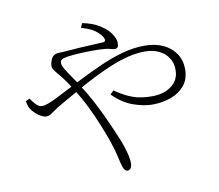

<svg xmlns="http://www.w3.org/2000/svg" viewBox="-87 -876 1174 1028"><g transform="rotate(-10 500.0 -362.0)"><path d="M525 48Q518 48 511.5 41.5Q505 35 500 18Q496 7 487.5 -32Q479 -71 462 -121Q447 -164 426 -216Q405 -268 378 -323Q351 -378 318 -429Q294 -468 278 -489.5Q262 -511 248 -527Q236 -541 226 -556Q216 -571 226 -600Q231 -616 239 -624Q247 -632 256.5 -634.5Q266 -637 277 -637Q288 -637 298 -638Q345 -642 388 -644.5Q431 -647 464.5 -648.5Q498 -650 514 -651Q535 -653 524 -675Q514 -694 488.5 -714Q463 -734 412 -748L423 -772Q476 -761 508.5 -741.5Q541 -722 560 -702Q574 -686 583 -668Q592 -650 592 -633Q592 -618 587 -611.5Q582 -605 571 -605Q559 -605 547 -609.5Q535 -614 513 -615Q492 -617 456.5 -617Q421 -617 383 -615Q345 -613 316 -609Q292 -605 283 -599.5Q274 -594 274 -580Q274 -568 288 -544.5Q302 -521 320.5 -495Q339 -469 352 -448Q389 -391 418.5 -334Q448 -277 472.5 -222Q497 -167 518 -116Q531 -84 540.5 -48Q550 -12 550 10Q550 26 544 37Q538 48 525 48ZM718 -277Q672 -277 615 -297Q558 -317 506 -369L525 -388Q578 -351 622 -336Q666 -321 723 -321Q789 -321 830.5 -352.5Q872 -384 872 -439Q872 -477 853.5 -505Q835 -533 802 -548.5Q769 -564 727 -564Q684 -564 638 -553Q592 -542 544 -522.5Q496 -503 446 -478Q396 -453 344.5 -423.5Q293 -394 240 -364Q213 -349 197.5 -337.5Q182 -326 171.5 -319.5Q161 -313 147 -313Q136 -313 120 -321.5Q104 -330 89.5 -343.5Q75 -357 67 -370Q61 -381 58 -391.5Q55 -402 53 -412L75 -423Q86 -406 101.5 -389Q117 -372 135 -372Q149 -372 169.5 -379.5Q190 -387 216 -400Q290 -438 358 -472.5Q426 -507 489.5 -535Q553 -563 613 -579Q673 -595 730 -595Q788 -595 831 -575Q874 -555 898.5 -518.5Q923 -482 923 -434Q923 -380 894 -345Q865 -310 818 -293.5Q771 -277 718 -277Z"/></g></svg>

Font: Noto Serif JP ExtraLight ExtraLight
Style: Regular
Weight: 250
Version: Version 2.003-H1;hotconv 1.1.1;makeotfexe 2.6.0